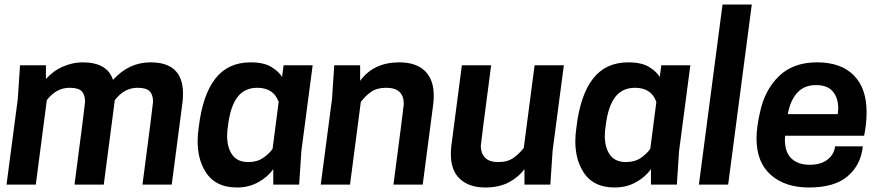

<svg xmlns="http://www.w3.org/2000/svg" viewBox="-20 -820 3917 853"><path d="M743 0H613Q659 -350 660 -368Q660 -398 645.5 -414Q631 -430 591 -430Q532 -430 490 -375L441 0H311Q357 -350 358 -368Q358 -398 343.5 -414Q329 -430 289 -430Q230 -430 188 -375L139 0H9L59 -380L69 -530H184V-469Q217 -506 260.5 -524.5Q304 -543 347 -543Q457 -543 482 -465Q552 -543 649 -543Q793 -543 793 -404Q793 -386 791 -367Z M1369 -530H1240ZM1033 13Q933 13 890 -62Q858 -116 858 -193Q858 -222 863 -255Q880 -398 936.5 -470.5Q993 -543 1093 -543Q1153 -543 1186.5 -522Q1220 -501 1233 -478L1240 -530H1369L1319 -150L1309 0H1194V-69Q1170 -34 1127.5 -10.5Q1085 13 1033 13ZM1083 -100Q1123 -100 1150.5 -119.5Q1178 -139 1191 -159L1218 -367Q1196 -430 1123 -430Q1066 -430 1034.5 -388Q1003 -346 993 -262Q989 -237 989 -217Q989 -164 1012 -132Q1035 -100 1083 -100Z M1858 0H1728Q1773 -342 1774 -358Q1774 -430 1696 -430Q1655 -430 1629.5 -412.5Q1604 -395 1583 -367L1535 0H1405L1455 -380L1465 -530H1580V-461Q1640 -543 1754 -543Q1828 -543 1867.5 -505Q1907 -467 1907 -395Q1907 -378 1905 -359Z M2136 13Q2065 13 2024 -24.5Q1983 -62 1983 -135Q1983 -152 1985 -171L2032 -530H2162Q2117 -188 2116 -172Q2116 -140 2134.5 -120Q2153 -100 2194 -100Q2235 -100 2261 -118.5Q2287 -137 2307 -163L2355 -530H2485L2435 -150L2425 0H2310V-69Q2284 -33 2240.5 -10Q2197 13 2136 13Z M3047 -530H2918ZM2711 13Q2611 13 2568 -62Q2536 -116 2536 -193Q2536 -222 2541 -255Q2558 -398 2614.5 -470.5Q2671 -543 2771 -543Q2831 -543 2864.5 -522Q2898 -501 2911 -478L2918 -530H3047L2997 -150L2987 0H2872V-69Q2848 -34 2805.5 -10.5Q2763 13 2711 13ZM2761 -100Q2801 -100 2828.5 -119.5Q2856 -139 2869 -159L2896 -367Q2874 -430 2801 -430Q2744 -430 2712.5 -388Q2681 -346 2671 -262Q2667 -237 2667 -217Q2667 -164 2690 -132Q2713 -100 2761 -100Z M3215 0H3085L3190 -800H3320Z M3574 13Q3468 13 3404.5 -43Q3341 -99 3341 -205Q3341 -254 3356 -319Q3376 -418 3439.5 -480.5Q3503 -543 3610 -543Q3716 -543 3773 -485.5Q3830 -428 3830 -322Q3830 -269 3819 -217H3468L3467 -200Q3467 -143 3496.5 -115.5Q3526 -88 3577 -88Q3627 -88 3656.5 -111Q3686 -134 3690 -170H3813Q3806 -90 3747.5 -38.5Q3689 13 3574 13ZM3702 -313 3704 -339Q3704 -385 3680 -413.5Q3656 -442 3605 -442Q3553 -442 3522 -408Q3491 -374 3480 -313Z"/></svg>

Font: Tanohe Sans SemiBold
Style: Italic
Weight: 600
Designer: Village Type and Design LLC & Cristiano Sobral
Foundry: Cooper Hewitt Smithsonian Design Museum
Version: Version 1.00;September 29, 2021;FontCreator 13.0.0.2655 64-b